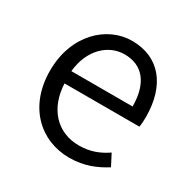

<svg xmlns="http://www.w3.org/2000/svg" viewBox="-132 -681 814 820"><g transform="rotate(30 274.5 -270.5)"><path d="M310 13C384 13 439 -12 485 -41L456 -97C415 -69 373 -53 319 -53C211 -53 139 -132 134 -252H503C506 -266 507 -283 507 -301C507 -457 429 -554 294 -554C170 -554 53 -445 53 -269C53 -92 167 13 310 13ZM133 -312C144 -423 215 -488 295 -488C383 -488 435 -427 435 -312Z"/></g></svg>

Font: Noto Sans CJK HK DemiLight
Style: Regular
Weight: 350
Designer: Ryoko NISHIZUKA 西塚涼子 (kana, bopomofo & ideographs); Paul D. Hunt (Latin, Greek & Cyrillic); Sandoll Communications 산돌커뮤니
Foundry: Adobe
Version: Version 2.004;hotconv 1.0.118;makeotfexe 2.5.65603